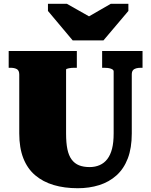

<svg xmlns="http://www.w3.org/2000/svg" viewBox="-20 -980 800 1017"><path d="M365 -766H528L660 -922V-960H567L404 -866H500L334 -960H234V-922ZM330 -273Q330 -223 337 -189.5Q344 -156 359.5 -135Q375 -114 398.5 -104.5Q422 -95 455 -95Q484 -95 508 -105.5Q532 -116 548.5 -137.5Q565 -159 573.5 -192Q582 -225 582 -273V-602Q582 -607 578 -610.5Q574 -614 566.5 -616.5Q559 -619 550.5 -620Q542 -621 532 -621H521V-710H735V-621H725Q712 -621 701 -618Q690 -615 684 -607.5Q678 -600 678 -585V-273Q678 -196 657 -141Q636 -86 597 -51Q558 -16 505.5 0.5Q453 17 392 17Q321 17 264 0Q207 -17 166 -52Q125 -87 103.5 -142Q82 -197 82 -273V-585Q82 -607 69 -614Q56 -621 36 -621H26V-710H387V-621H376Q368 -621 360 -620.5Q352 -620 345 -618.5Q338 -617 334 -615.5Q330 -614 330 -611Z"/></svg>

Font: Roboto Serif Black
Style: Regular
Weight: 900
Designer: Greg Gazdowicz
Foundry: Commercial Type
Version: Version 1.008